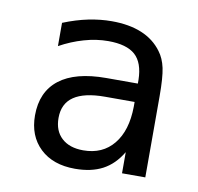

<svg xmlns="http://www.w3.org/2000/svg" viewBox="-61 -528 622 603"><g transform="rotate(10 250.0 -226.5)"><path d="M268.6 -227.5Q203.1 -227.5 169.9 -205.1Q136.7 -182.6 136.7 -136.7Q136.7 -95.7 161.6 -72.8Q186.5 -49.8 230.5 -49.8Q292 -49.8 327.1 -92.8Q362.3 -135.7 363.3 -211.9V-227.5ZM437.5 -258.8V0H363.3V-67.4Q338.9 -26.4 302.7 -7.3Q266.6 11.7 214.8 11.7Q144.5 11.7 103.5 -27.3Q62.5 -66.4 62.5 -131.8Q62.5 -207 113.3 -246.6Q164.1 -286.1 262.7 -286.1H363.3V-297.9Q362.3 -352.5 335 -377Q307.6 -401.4 249 -401.4Q210.9 -401.4 171.9 -390.1Q132.8 -378.9 95.7 -358.4V-432.6Q136.7 -449.2 174.8 -457Q212.9 -464.8 249 -464.8Q304.7 -464.8 344.7 -448.2Q384.8 -431.6 409.2 -398.4Q424.8 -377.9 431.2 -348.1Q437.5 -318.4 437.5 -258.8Z"/></g></svg>

Font: BabelStone Shapes
Style: Regular
Weight: 400
Designer: Andrew West
Foundry: BabelStone
Version: Version 15.0.0 September 13, 2022